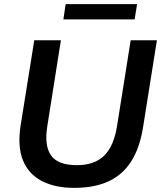

<svg xmlns="http://www.w3.org/2000/svg" viewBox="-20 -900 780 930"><path d="M340 10Q246 10 182 -23.5Q118 -57 91 -124Q64 -191 80 -293L146 -705H275L209 -288Q194 -195 227 -147.5Q260 -100 353 -100Q436 -100 483.5 -145Q531 -190 547 -290L613 -705H740L673 -284Q657 -184 616 -119Q575 -54 506.5 -22Q438 10 340 10ZM287 -806 298 -880H644L632 -806Z"/></svg>

Font: Mulish ExtraLight
Style: Italic
Weight: 200
Italic angle: -9°
Designer: Vernon Adams
Foundry: Vernon Adams
Version: Version 3.603